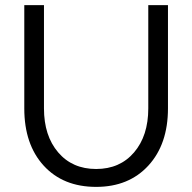

<svg xmlns="http://www.w3.org/2000/svg" viewBox="-20 -720 752 751"><path d="M637 -296Q637 -156 560.5 -72.5Q484 11 356 11Q227 11 151 -72Q75 -155 75 -296V-700H152V-296Q152 -189 207.5 -124Q263 -59 356 -59Q449 -59 504.5 -124Q560 -189 560 -296V-700H637Z"/></svg>

Font: Red Hat Text
Style: Regular
Weight: 400
Designer: Pentagram / MCKL
Foundry: Pentagram / MCKL
Version: Version 1.005; Red Hat Text